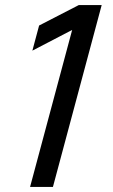

<svg xmlns="http://www.w3.org/2000/svg" viewBox="-20 -740 446 760"><path d="M99 0H189.5L382.5 -720H292L134.8 -639L108.1 -539.5L265.6 -621.5Z"/></svg>

Font: Manrope
Style: MediumItalic
Weight: 500
Italic angle: -15°
Designer: Mikhail Sharanda
Foundry: Mikhail Sharanda
Version: Version 4.502;hotconv 1.0.109;makeotfexe 2.5.65596